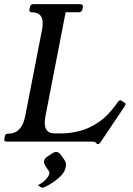

<svg xmlns="http://www.w3.org/2000/svg" viewBox="-34 -680 639 922"><path d="M563 -188Q566.2 -186.2 567.6 -184.6Q569 -183 569 -178Q568 -177 567.5 -175.5Q567 -174 565 -170L448 4Q443 12 436 12Q434 12 431.5 10.5Q429 9 425 4Q422 0 408 0H-2Q-16 0 -13 -13L-11 -25Q-9 -38 5 -38Q70 -38 86.8 -121L168 -538Q184 -621 119 -621Q105 -621 107.2 -635L110 -646Q112 -660 126 -660H349.2Q366.2 -660 364.2 -646L361.5 -635Q359.2 -621 343.2 -621H281.2L184.5 -123.5Q167.8 -39.5 227.8 -39.5H262.8Q305.8 -39.5 351.8 -51.9Q397.8 -64.2 442.9 -95.8Q488 -127.2 527.8 -184.2L531.8 -190.2Q536.8 -198.2 543.5 -198.2Q545.8 -198.2 547.8 -197.4Q549.8 -196.5 550.8 -195.2ZM276.8 90Q285.2 103 282 121.8Q281 126 279.5 129.6Q278 133.2 276.8 137.5Q270.5 153.2 254.8 168.1Q239 183 220.5 195.6Q202 208.2 187.2 215.1Q172.5 222 168 221.8Q165.2 221 162 218.4Q158.8 215.8 148.2 209.2Q171.2 197.5 186 181.8Q200.8 166 203 153.5Q204.2 146.2 200 140.8L183 115.2Q175.8 102.8 177.8 92.5Q179.8 82 191.5 73.2L216.8 56.5Q230.2 48 240 50.2Q250.2 52.2 259 64.8Z"/></svg>

Font: Young Serif Light
Style: Italic
Weight: 300
Italic angle: -10.979°
Designer: Bastien Sozeau
Foundry: NBR — Bastien Sozeau
Version: Version 5.001